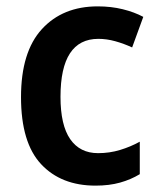

<svg xmlns="http://www.w3.org/2000/svg" viewBox="-20 -573 497 603"><path d="M280 10Q172 10 109 -57.5Q46 -125 46 -268Q46 -410 111.5 -481.5Q177 -553 287 -553Q329 -553 365.5 -544Q402 -535 430 -520L395 -424Q369 -436 342 -443.5Q315 -451 289 -451Q170 -451 170 -269Q170 -180 200.5 -136Q231 -92 288 -92Q324 -92 357 -102Q390 -112 419 -128V-26Q391 -9 357 0.5Q323 10 280 10Z"/></svg>

Font: Noto Sans Lao UI SemCond SemBd
Style: Regular
Weight: 600
Width: 4
Designer: Monotype Design Team
Foundry: Monotype Imaging Inc.
Version: Version 2.000; ttfautohint (v1.8.4.7-5d5b)